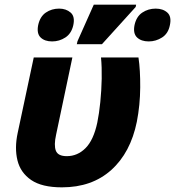

<svg xmlns="http://www.w3.org/2000/svg" viewBox="-20 -796 752 825"><path d="M246 9Q160 9 114 -22.5Q68 -54 55 -107Q42 -160 56 -225L125 -549H291L221 -217Q211 -172 220 -148.5Q229 -125 267 -125Q313 -125 347.5 -159.5Q382 -194 398 -269Q406 -308 411 -357.5Q416 -407 417 -457.5Q418 -508 414 -549H575Q583 -496 582.5 -420.5Q582 -345 568 -273Q541 -140 458 -65.5Q375 9 246 9ZM310 -606 313 -619 383 -776H565L563 -766L418 -606ZM204 -618Q172 -618 154.5 -635Q137 -652 144 -688Q152 -725 177 -742Q202 -759 234 -759Q264 -759 283.5 -742Q303 -725 295 -688Q287 -652 261 -635Q235 -618 204 -618ZM619 -618Q587 -618 569 -635Q551 -652 558 -688Q566 -725 591.5 -742Q617 -759 649 -759Q680 -759 699 -742Q718 -725 710 -688Q703 -652 676.5 -635Q650 -618 619 -618Z"/></svg>

Font: Noto Sans ExtraBold
Style: Italic
Weight: 800
Italic angle: -12°
Designer: Monotype Design Team
Foundry: Monotype Imaging Inc.
Version: Version 2.013; ttfautohint (v1.8.4.7-5d5b)